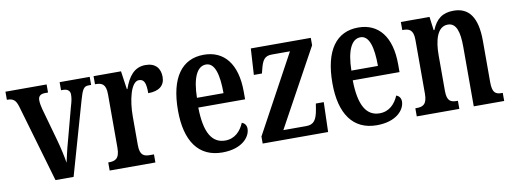

<svg xmlns="http://www.w3.org/2000/svg" viewBox="-51 -806 2868 1075"><g transform="rotate(-10 1383.5 -268.5)"><path d="M67 -439 195 0H298L416 -414C433 -474 442 -490 469 -490H484V-536H313V-490H324C351 -490 364 -477 364 -457C364 -435 360 -418 351 -388L302 -204C288 -155 279 -111 273 -85C268 -118 256 -173 243 -219L191 -405C187 -422 183 -438 183 -456C183 -477 194 -490 222 -490H239V-536H5V-490C40 -490 55 -480 67 -439Z M503 0H763V-46H740C707 -46 683 -54 683 -113V-276C683 -366 706 -470 752 -470C783 -470 791 -444 791 -389C853 -389 886 -416 886 -465C886 -513 860 -547 803 -547C738 -547 704 -500 680 -432H677L662 -536H506V-490H509C544 -490 568 -481 568 -422V-118C568 -55 542 -46 506 -46H503Z M1143 10C1256 10 1304 -51 1304 -97C1304 -118 1292 -130 1278 -135C1259 -90 1225 -53 1170 -53C1095 -53 1055 -118 1053 -261H1319V-305C1319 -463 1249 -547 1134 -547C1010 -547 938 -452 938 -264C938 -90 1008 10 1143 10ZM1206 -316H1055C1057 -429 1086 -491 1137 -491C1187 -491 1206 -422 1206 -316Z M1373 0H1745L1750 -169H1705L1700 -138C1690 -78 1674 -54 1630 -54H1500L1741 -494V-536H1400L1391 -387H1437L1442 -407C1455 -460 1468 -482 1510 -482H1613L1373 -40Z M2021 10C2134 10 2182 -51 2182 -97C2182 -118 2170 -130 2156 -135C2137 -90 2103 -53 2048 -53C1973 -53 1933 -118 1931 -261H2197V-305C2197 -463 2127 -547 2012 -547C1888 -547 1816 -452 1816 -264C1816 -90 1886 10 2021 10ZM2084 -316H1933C1935 -429 1964 -491 2015 -491C2065 -491 2084 -422 2084 -316Z M2249 0H2491V-46H2487C2451 -46 2429 -54 2429 -113V-316C2429 -398 2448 -476 2509 -476C2557 -476 2573 -424 2573 -339V0H2746V-46H2742C2706 -46 2687 -55 2687 -118V-352C2687 -488 2640 -547 2554 -547C2491 -547 2455 -519 2430 -459H2426L2416 -536H2253V-490H2257C2292 -490 2316 -481 2316 -423V-117C2316 -55 2291 -46 2255 -46H2249Z"/></g></svg>

Font: Noto Serif Hebrew ExtraCondensed SemiBold
Style: Regular
Weight: 600
Width: 2
Designer: Monotype Design Team
Foundry: Monotype Imaging Inc.
Version: Version 2.004